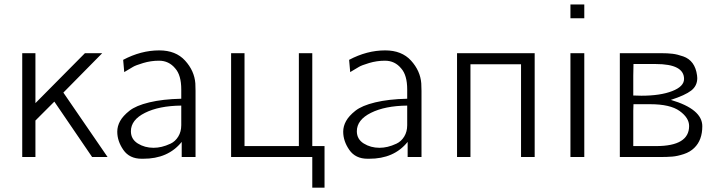

<svg xmlns="http://www.w3.org/2000/svg" viewBox="-20 -714 3250 873"><path d="M81.1 0V-472.2H141.1V-245.1L366.2 -472.2H444.8L268.1 -293L469.2 0H398.9L227.1 -252L141.1 -166V0Z M513.2 -115.2Q513.2 -140.1 526.1 -163.6Q539.1 -187 568.6 -210.4Q598.1 -233.9 658.7 -248.5Q719.2 -263.2 804.2 -265.1V-307.1Q804.2 -372.1 776.9 -402.8Q748 -438 703.1 -438Q666 -438 631.1 -427.5Q596.2 -417 584.7 -409.9Q573.2 -402.8 544.9 -386.2L540 -441.9Q621.1 -484.9 704.1 -484.9Q779.3 -484.9 821.5 -438.5Q863.8 -392.1 868.2 -335L869.1 -300.8V0H806.2V-68.8Q744.1 8.3 630.9 7.8H624Q568.8 7.8 541 -32.2Q513.2 -72.3 513.2 -115.2ZM575.2 -117.2Q575.2 -81.1 606.7 -61.5Q638.2 -42 678.2 -42Q696.3 -42 715.1 -46.4Q733.9 -50.8 755.4 -60.8Q776.9 -70.8 790.5 -93Q804.2 -115.2 804.2 -145V-233.9Q703.1 -232.9 639.2 -200.9Q575.2 -168.9 575.2 -117.2Z M1030.8 0V-472.2H1091.8V-49.8H1338.9V-472.2H1399.9V-49.8H1455.6V139.2H1399.9V0Z M1540.5 -115.2Q1540.5 -140.1 1553.5 -163.6Q1566.4 -187 1595.9 -210.4Q1625.5 -233.9 1686 -248.5Q1746.6 -263.2 1831.5 -265.1V-307.1Q1831.5 -372.1 1804.2 -402.8Q1775.4 -438 1730.5 -438Q1693.4 -438 1658.4 -427.5Q1623.5 -417 1612.1 -409.9Q1600.6 -402.8 1572.3 -386.2L1567.4 -441.9Q1648.4 -484.9 1731.4 -484.9Q1806.6 -484.9 1848.9 -438.5Q1891.1 -392.1 1895.5 -335L1896.5 -300.8V0H1833.5V-68.8Q1771.5 8.3 1658.2 7.8H1651.4Q1596.2 7.8 1568.4 -32.2Q1540.5 -72.3 1540.5 -115.2ZM1602.5 -117.2Q1602.5 -81.1 1634 -61.5Q1665.5 -42 1705.6 -42Q1723.6 -42 1742.4 -46.4Q1761.2 -50.8 1782.7 -60.8Q1804.2 -70.8 1817.9 -93Q1831.5 -115.2 1831.5 -145V-233.9Q1730.5 -232.9 1666.5 -200.9Q1602.5 -168.9 1602.5 -117.2Z M2058.1 0V-472.2H2411.1V0H2349.1V-421.9H2119.1V0Z M2573.7 0V-472.2H2636.7V0ZM2573.7 -630.9V-693.8H2636.7V-630.9Z M2798.3 0V-472.2H2985.4Q3016.1 -472.2 3038.1 -469.5Q3060.1 -466.8 3086.7 -457.5Q3113.3 -448.2 3129.2 -426.5Q3145 -404.8 3149.4 -371.1Q3149.4 -369.1 3149.9 -365Q3150.4 -360.8 3150.4 -358.9Q3150.4 -323.7 3122.8 -302.2Q3095.2 -280.8 3030.3 -259.8Q3173.3 -217.8 3173.3 -140.1Q3173.3 -77.1 3137.2 -42Q3118.2 -22.9 3089.1 -13.4Q3060.1 -3.9 3037.1 -2Q3014.2 0 2978 0ZM2859.4 -49.8H2963.4Q3113.3 -49.8 3113.3 -141.1Q3113.3 -178.2 3070.3 -209.2Q3027.3 -240.2 2936 -240.2H2860.4L2859.4 -210.9ZM2859.4 -279.8Q2865.2 -279.8 2877.7 -279.3Q2890.1 -278.8 2896.5 -278.8Q2982.4 -278.8 3036.4 -299.8Q3090.3 -320.8 3090.3 -355Q3090.3 -422.9 2961.4 -422.9H2860.4L2859.4 -370.1Z"/></svg>

Font: CMU Bright
Style: Roman
Weight: 500
Version: Version 0.7.0